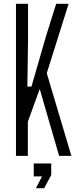

<svg xmlns="http://www.w3.org/2000/svg" viewBox="-20 -820 402 1010"><path d="M64 0V-800H127.5V-613.5L124 -364.5H145.5L223.5 -634.5L275.5 -800H341L226 -435L355.5 0H291L189 -351.5L126.5 -180V0ZM169 170 201 108H157.5V40H249.5V100.5L212.5 170Z"/></svg>

Font: Big Shoulders Text Thin Light
Style: Regular
Weight: 300
Version: Version 2.002